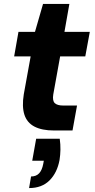

<svg xmlns="http://www.w3.org/2000/svg" viewBox="-20 -664 482 977"><path d="M255 0Q193 0 155 -20Q117 -40 104 -81Q91 -122 101 -184L136 -377H52L74 -502H158L199 -644H333L308 -502H437L414 -377H286L251 -183Q246 -151 259 -139Q272 -127 301 -127H372L349 0ZM128 293 138 234Q164 234 179 218Q194 202 200 170L203 154H144L164 42H284Q288 71 287.5 98Q287 125 283 150Q271 215 232 254Q193 293 128 293Z"/></svg>

Font: DM Sans 16pt Black
Style: Italic
Weight: 900
Italic angle: -10°
Version: Version 4.004;gftools[0.9.30]